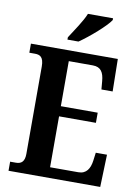

<svg xmlns="http://www.w3.org/2000/svg" viewBox="-100 -997 770 1062"><g transform="rotate(10 285.5 -465.5)"><path d="M219 -784V-771H281C338 -810 425 -886 447 -921V-931H306C288 -886 246 -827 219 -784ZM24 0H539L545 -182H482L476 -136C470 -92 451 -59 406 -59H247V-345H454V-402H247V-655H382C428 -655 444 -626 448 -578L452 -532H515L512 -714H24V-663H55C82 -663 105 -655 105 -600V-109C105 -66 87 -51 57 -51H24Z"/></g></svg>

Font: Noto Serif Sinhala Condensed
Style: Bold
Weight: 700
Width: 3
Designer: Jelle Bosma - Monotype Design Team
Foundry: Monotype Imaging Inc.
Version: Version 2.007